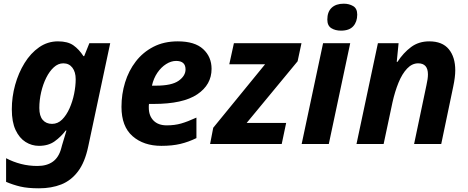

<svg xmlns="http://www.w3.org/2000/svg" viewBox="-20 -780 2537 1040"><path d="M191 240Q130 240 90 230.5Q50 221 13 205V77Q51 97 93.5 108Q136 119 183 119Q234 119 266.5 95.5Q299 72 312 22L316 7Q321 -11 328.5 -34.5Q336 -58 340 -73H336Q310 -39 276 -14.5Q242 10 191 10Q152 10 118.5 -11Q85 -32 64.5 -75.5Q44 -119 44 -188Q44 -255 62 -320Q80 -385 113 -438.5Q146 -492 192 -524Q238 -556 294 -556Q347 -556 377.5 -534.5Q408 -513 432 -476H436L464 -546H577L458 13Q440 99 402.5 148.5Q365 198 312 219Q259 240 191 240ZM262 -109Q293 -109 316.5 -132.5Q340 -156 356.5 -193Q373 -230 381.5 -272Q390 -314 390 -351Q390 -390 372 -413.5Q354 -437 323 -437Q295 -437 271.5 -415.5Q248 -394 230.5 -359Q213 -324 203 -281Q193 -238 193 -195Q193 -152 211.5 -130.5Q230 -109 262 -109Z M854 10Q758 10 698 -42.5Q638 -95 638 -201Q638 -270 657.5 -333.5Q677 -397 715.5 -447Q754 -497 811 -526.5Q868 -556 943 -556Q1035 -556 1080.5 -514Q1126 -472 1126 -407Q1126 -321 1048.5 -269Q971 -217 812 -217H787Q786 -211 786 -206.5Q786 -202 786 -197Q786 -153 811.5 -127Q837 -101 883 -101Q926 -101 961 -111Q996 -121 1044 -143V-32Q1001 -11 957 -0.5Q913 10 854 10ZM803 -316H825Q910 -316 947.5 -342.5Q985 -369 985 -404Q985 -450 934 -450Q907 -450 880 -433Q853 -416 832.5 -386Q812 -356 803 -316Z M1118 0 1135 -88 1416 -432H1222L1247 -546H1613L1592 -448L1316 -114H1530L1506 0Z M1827 -614Q1796 -614 1774.5 -627.5Q1753 -641 1753 -674Q1753 -716 1776.5 -738Q1800 -760 1842 -760Q1871 -760 1893 -747Q1915 -734 1915 -701Q1915 -662 1893.5 -638Q1872 -614 1827 -614ZM1614 0 1730 -546H1877L1761 0Z M1911 0 2027 -546H2139L2129 -445H2133Q2165 -494 2206.5 -525Q2248 -556 2305 -556Q2376 -556 2411 -513.5Q2446 -471 2446 -399Q2446 -363 2435 -311L2370 0H2223L2290 -319Q2298 -354 2298 -377Q2298 -437 2245 -437Q2212 -437 2185 -408.5Q2158 -380 2138.5 -332Q2119 -284 2106 -226L2058 0Z"/></svg>

Font: Noto IKEA Latin
Style: Bold Italic
Weight: 700
Italic angle: -12°
Designer: Monotype Design Team
Foundry: Monotype Imaging Inc.
Version: Version 1.0